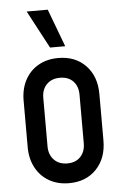

<svg xmlns="http://www.w3.org/2000/svg" viewBox="-55 -820 559 871"><g transform="rotate(-5 224.0 -384.0)"><path d="M224 12.5Q172.5 12.5 133.5 -10Q94.5 -32.5 72.8 -73Q51 -113.5 51 -167V-378.5Q51 -432 72.8 -472.5Q94.5 -513 133.5 -535.2Q172.5 -557.5 224 -557.5Q302 -557.5 349 -508.2Q396 -459 396 -378.5V-167Q396 -86.5 349 -37Q302 12.5 224 12.5ZM224 -77.5Q262.5 -77.5 284.2 -101Q306 -124.5 306 -162V-383.5Q306 -421.5 284.2 -444.5Q262.5 -467.5 224 -467.5Q186 -467.5 163.5 -444.5Q141 -421.5 141 -383.5V-162Q141 -124.5 163.5 -101Q186 -77.5 224 -77.5ZM191.5 -608 100 -780H196L260.5 -608Z"/></g></svg>

Font: Mohave Light Medium
Style: Regular
Weight: 500
Version: Version 2.003